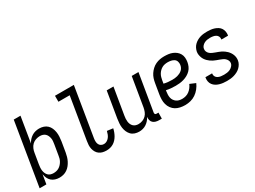

<svg xmlns="http://www.w3.org/2000/svg" viewBox="-46 -1338 2591 1948"><g transform="rotate(-30 1250.0 -363.5)"><path d="M239 8Q213 8 189 0.5Q165 -7 147 -23Q129 -39 119 -61.5Q109 -84 105 -109L87 0H8L129 -735H208L159 -437Q169 -457 184.5 -474.5Q200 -492 219.5 -504.5Q239 -517 261.5 -522.5Q284 -528 305 -528Q332 -528 356.5 -520Q381 -512 399 -495Q417 -478 427 -455Q437 -432 441 -406.5Q445 -381 443.5 -354Q442 -327 438 -301L418 -181Q414 -158 407.5 -135.5Q401 -113 390 -91.5Q379 -70 364 -51Q349 -32 328.5 -18Q308 -4 285 2Q262 8 239 8ZM208 -62Q224 -62 240.5 -65.5Q257 -69 272 -78Q287 -87 299 -100Q311 -113 320 -128.5Q329 -144 333.5 -160Q338 -176 340 -192L360 -312Q363 -329 364.5 -346.5Q366 -364 363 -380.5Q360 -397 353 -412Q346 -427 334.5 -437.5Q323 -448 307 -453Q291 -458 274 -458Q251 -458 226.5 -450Q202 -442 184 -424.5Q166 -407 156 -383.5Q146 -360 143 -337L123 -217Q120 -199 118.5 -181Q117 -163 119 -146Q121 -129 127.5 -113Q134 -97 145.5 -85Q157 -73 173.5 -67.5Q190 -62 208 -62Z M790 8Q767 8 745.5 3Q724 -2 706.5 -14.5Q689 -27 678 -45.5Q667 -64 662 -85.5Q657 -107 658 -130Q659 -153 663 -175L744 -665H612V-735H833L739 -164Q736 -146 736.5 -128Q737 -110 744 -94.5Q751 -79 766 -70.5Q781 -62 799 -62Q817 -62 833.5 -71.5Q850 -81 861.5 -96Q873 -111 879.5 -128.5Q886 -146 890 -163L959 -154Q955 -134 947.5 -114Q940 -94 929.5 -75.5Q919 -57 904 -40.5Q889 -24 870.5 -13Q852 -2 831.5 3Q811 8 790 8Z M1172 8Q1146 8 1121.5 0Q1097 -8 1080 -25.5Q1063 -43 1053 -66Q1043 -89 1039.5 -114.5Q1036 -140 1038 -166.5Q1040 -193 1044 -219L1094 -520H1173L1121 -208Q1118 -191 1117 -174Q1116 -157 1118 -140.5Q1120 -124 1126.5 -109Q1133 -94 1144.5 -83Q1156 -72 1171.5 -67Q1187 -62 1204 -62Q1227 -62 1250.5 -70.5Q1274 -79 1291.5 -96.5Q1309 -114 1318 -137Q1327 -160 1331 -183L1387 -520H1466L1394 -87Q1393 -82 1394 -77Q1395 -72 1397.5 -68.5Q1400 -65 1405 -63.5Q1410 -62 1415 -62H1436L1435 8H1403Q1384 8 1365.5 3Q1347 -2 1334 -14Q1321 -26 1316.5 -44.5Q1312 -63 1314 -82Q1304 -62 1289 -45Q1274 -28 1255 -15.5Q1236 -3 1214.5 2.5Q1193 8 1172 8Z M1710 8Q1681 8 1652.5 2Q1624 -4 1601 -18Q1578 -32 1561.5 -54.5Q1545 -77 1537.5 -104Q1530 -131 1530.5 -160.5Q1531 -190 1536 -219L1556 -339Q1560 -364 1568 -389Q1576 -414 1591 -436.5Q1606 -459 1626 -477.5Q1646 -496 1670.5 -507.5Q1695 -519 1720 -523.5Q1745 -528 1770 -528Q1795 -528 1819.5 -525Q1844 -522 1866 -513Q1888 -504 1906 -489.5Q1924 -475 1935.5 -454.5Q1947 -434 1949 -409.5Q1951 -385 1947 -360Q1943 -336 1933 -313Q1923 -290 1905.5 -272Q1888 -254 1865.5 -241.5Q1843 -229 1819 -222Q1795 -215 1771 -212.5Q1747 -210 1724 -210Q1696 -210 1668.5 -212.5Q1641 -215 1615 -221L1613 -208Q1610 -190 1609.5 -171.5Q1609 -153 1612.5 -136Q1616 -119 1626 -104.5Q1636 -90 1649.5 -80Q1663 -70 1680.5 -66Q1698 -62 1717 -62Q1737 -62 1758.5 -68Q1780 -74 1798 -87.5Q1816 -101 1830 -119.5Q1844 -138 1852 -158L1918 -130Q1905 -100 1883.5 -73Q1862 -46 1834 -27Q1806 -8 1774 0Q1742 8 1710 8ZM1724 -280Q1739 -280 1754.5 -281.5Q1770 -283 1785 -287Q1800 -291 1814.5 -298Q1829 -305 1841.5 -316Q1854 -327 1861 -341.5Q1868 -356 1870 -371Q1873 -391 1867 -410Q1861 -429 1845.5 -439.5Q1830 -450 1810.5 -454Q1791 -458 1771 -458Q1754 -458 1736.5 -454.5Q1719 -451 1704 -442.5Q1689 -434 1676 -421Q1663 -408 1654 -392.5Q1645 -377 1640.5 -360.5Q1636 -344 1633 -328L1627 -291Q1650 -285 1674.5 -282.5Q1699 -280 1724 -280Z M2199 8Q2177 8 2155.5 5.5Q2134 3 2113.5 -3Q2093 -9 2075 -20Q2057 -31 2044.5 -47.5Q2032 -64 2027.5 -85Q2023 -106 2027 -128L2028 -135H2106V-132Q2103 -114 2111.5 -98.5Q2120 -83 2135.5 -75Q2151 -67 2169 -64.5Q2187 -62 2206 -62Q2223 -62 2241 -64.5Q2259 -67 2275.5 -74.5Q2292 -82 2306 -96.5Q2320 -111 2323 -128Q2326 -146 2318.5 -161.5Q2311 -177 2299 -188Q2287 -199 2271.5 -205.5Q2256 -212 2240.5 -218Q2225 -224 2209 -229.5Q2193 -235 2178 -243Q2163 -251 2149.5 -260.5Q2136 -270 2124.5 -281.5Q2113 -293 2104 -306.5Q2095 -320 2089.5 -335.5Q2084 -351 2081.5 -368Q2079 -385 2082 -403Q2086 -423 2095.5 -442Q2105 -461 2120.5 -476Q2136 -491 2154.5 -501.5Q2173 -512 2193 -518Q2213 -524 2233.5 -526Q2254 -528 2274 -528Q2295 -528 2316.5 -525.5Q2338 -523 2357.5 -516.5Q2377 -510 2394.5 -499Q2412 -488 2423 -471.5Q2434 -455 2438 -434Q2442 -413 2439 -392L2437 -385H2359L2360 -388Q2363 -406 2355.5 -421Q2348 -436 2334 -444Q2320 -452 2303 -455Q2286 -458 2268 -458Q2252 -458 2235 -455.5Q2218 -453 2202 -445Q2186 -437 2173.5 -423Q2161 -409 2159 -392Q2156 -374 2162.5 -358.5Q2169 -343 2182 -332Q2195 -321 2210 -314.5Q2225 -308 2241 -302Q2257 -296 2272.5 -290.5Q2288 -285 2302.5 -277.5Q2317 -270 2330.5 -260.5Q2344 -251 2355.5 -239.5Q2367 -228 2376.5 -214Q2386 -200 2392 -184.5Q2398 -169 2400 -152Q2402 -135 2399 -117Q2396 -97 2385 -77.5Q2374 -58 2358 -43Q2342 -28 2322.5 -18Q2303 -8 2282.5 -2Q2262 4 2241 6Q2220 8 2199 8Z"/></g></svg>

Font: Iosevka
Style: Italic
Weight: 400
Italic angle: -9°
Monospace: yes
Designer: Belleve Invis
Foundry: Belleve Invis
Version: Version 32.5.0; ttfautohint (v1.8.4)